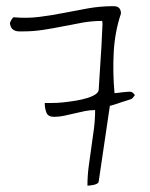

<svg xmlns="http://www.w3.org/2000/svg" viewBox="-20 -586 476 610"><path d="M282.2 -236.3Q265.6 -236.3 249 -232.9Q232.4 -229.5 216.3 -225.6Q200.2 -221.7 184.1 -218.3Q168 -214.8 151.4 -214.8Q132.8 -214.8 127.4 -228.5Q122.1 -242.2 122.1 -258.8Q128.9 -258.8 145 -258.8Q161.1 -258.8 180.2 -260.7Q199.2 -262.7 220.2 -266.1Q241.2 -269.5 258.3 -274.9Q275.4 -280.3 285.2 -287.6Q294.9 -294.9 293.9 -305.7Q294.9 -317.4 296.4 -346.2Q297.9 -375 300.3 -407.7Q302.7 -440.4 303.7 -469.2Q304.7 -498 305.7 -509.8Q305.7 -511.7 305.2 -514.6Q304.7 -517.6 304.7 -519.5Q273.4 -519.5 242.7 -514.2Q211.9 -508.8 180.7 -502.4Q149.4 -496.1 117.7 -491.2Q85.9 -486.3 54.7 -486.3H40Q34.2 -486.3 28.3 -488.3Q22.5 -490.2 18.1 -495.1Q13.7 -500 11.7 -509.8Q10.7 -513.7 15.6 -522Q20.5 -530.3 23.4 -531.2Q64.5 -527.3 104 -532.2Q143.6 -537.1 182.6 -544.9Q221.7 -552.7 260.7 -559.6Q299.8 -566.4 340.8 -566.4Q364.3 -566.4 364.3 -543Q344.7 -484.4 341.3 -419.9Q337.9 -355.5 343.8 -290Q346.7 -290 354.5 -291Q362.3 -292 370.6 -293Q378.9 -293.9 386.2 -294.4Q393.6 -294.9 397.5 -293.9Q399.4 -293.9 403.8 -289.6Q408.2 -285.2 408.2 -283.2Q407.2 -281.2 403.3 -276.9Q399.4 -272.5 397.5 -271.5Q392.6 -269.5 382.8 -266.6Q373 -263.7 362.8 -260.3Q352.5 -256.8 342.3 -253.4Q332 -250 329.1 -250L293.9 -11.7Q293.9 -5.9 289.1 -2.9Q284.2 0 277.3 1.5Q270.5 2.9 264.6 3.4Q258.8 3.9 257.8 3.9Q257.8 -26.4 261.7 -56.6Q265.6 -86.9 270 -116.2Q274.4 -145.5 278.3 -175.8Q282.2 -206.1 282.2 -236.3Z"/></svg>

Font: Waiting for the Sunrise
Style: Regular
Weight: 300
Version: Version 1.001 2001